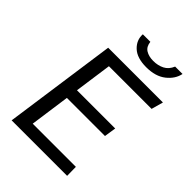

<svg xmlns="http://www.w3.org/2000/svg" viewBox="-252 -991 1101 1101"><g transform="rotate(45 298.0 -440.5)"><path d="M55 0 152 -686H596L576 -614H230L198 -387H508L497 -315H188L154 -72H504L505 0ZM385 -761Q310 -761 272.5 -796.5Q235 -832 238 -881H299Q303 -845 327.5 -830Q352 -815 388 -815Q426 -815 455.5 -830Q485 -845 500 -881H560Q550 -832 505 -796.5Q460 -761 385 -761Z"/></g></svg>

Font: Chivo Medium Light
Style: Italic
Weight: 300
Italic angle: -8.05°
Version: Version 2.002